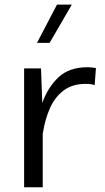

<svg xmlns="http://www.w3.org/2000/svg" viewBox="-20 -796 447 816"><path d="M222.2 -776.4H285.2L190.9 -613.8H137.2ZM82.5 -505.4H154.3L159.7 -358.4Q182.6 -423.8 228 -467Q273.4 -510.3 352.1 -510.3Q361.3 -510.3 370.4 -509.3Q379.4 -508.3 387.7 -506.8L382.3 -434.1Q368.2 -439.5 343.8 -439.5Q288.1 -439.5 251 -411.9Q213.9 -384.3 192.6 -336.9Q171.4 -289.6 162.1 -230L161.6 -230.5V0H82.5Z"/></svg>

Font: Estedad-FD Regular
Style: FD-Regular
Weight: 400
Designer: Amin Abedi
Version: Version 7.3